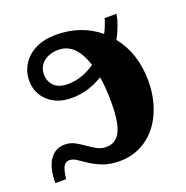

<svg xmlns="http://www.w3.org/2000/svg" viewBox="-94 -558 631 650"><g transform="rotate(-20 222.0 -233.0)"><path d="M231.9 4.9Q196.8 4.9 172.1 -4.6Q147.5 -14.2 129.4 -25.9Q111.3 -37.6 97.7 -47.1Q84 -56.6 70.8 -56.6Q57.6 -56.6 50.3 -44.7Q43 -32.7 39.1 0H0Q1 -57.1 21 -84.5Q41 -111.8 74.2 -111.8Q93.8 -111.8 109.9 -103Q126 -94.2 140.9 -83.7Q155.8 -73.2 170.9 -64.5Q186 -55.7 204.1 -55.7Q239.3 -55.7 255.6 -87.4Q272 -119.1 272 -192.9Q272 -244.6 265.1 -284.7Q211.4 -251.5 151.9 -251.5Q100.1 -251.5 67.9 -280.8Q35.6 -310.1 35.6 -356Q35.6 -387.7 52.7 -414.6Q69.8 -441.4 100.8 -456.3Q131.8 -471.2 172.9 -471.2Q263.7 -471.2 328.1 -418Q340.8 -441.4 348.1 -467.8H391.1Q383.8 -427.2 360.4 -384.8Q414.6 -316.4 414.6 -218.3Q414.6 -153.8 391.1 -102.5Q367.7 -51.3 325.9 -23.2Q284.2 4.9 231.9 4.9ZM164.6 -420.4Q131.3 -420.4 110.6 -403.6Q89.8 -386.7 89.8 -358.4Q89.8 -333.5 106.2 -316.9Q122.6 -300.3 155.8 -300.3Q206.1 -300.3 253.9 -333.5Q226.1 -420.4 164.6 -420.4Z"/></g></svg>

Font: Liberation Serif
Style: Bold
Weight: 700
Designer: Steve Matteson
Foundry: Ascender Corporation
Version: Version 2.1.5